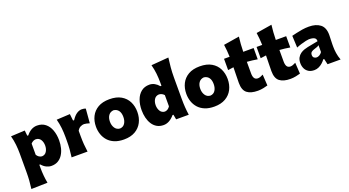

<svg xmlns="http://www.w3.org/2000/svg" viewBox="-66 -1676 4944 2717"><g transform="rotate(-20 2405.5 -317.0)"><path d="M50.3 226.1Q58.6 165.5 63 105.2Q67.4 44.9 67.4 -26.4V-303.2Q67.4 -369.6 60.3 -436.8Q53.2 -503.9 34.7 -573.2L245.1 -584L253.9 -502.4H269.5Q301.8 -544.4 342.8 -567.6Q383.8 -590.8 430.2 -590.8Q504.9 -590.8 554.9 -550.5Q605 -510.3 630.1 -441.7Q655.3 -373 655.3 -287.6Q655.3 -227.5 641.8 -173.1Q628.4 -118.7 600.8 -75.9Q573.2 -33.2 531.2 -8.5Q489.3 16.1 431.6 16.1Q395 16.1 357.4 -1.7Q319.8 -19.5 286.6 -58.1H273.4V-14.6Q273.4 47.9 278.6 103.5Q283.7 159.2 294.9 220.2ZM350.6 -157.2Q397.9 -159.7 421.1 -198Q444.3 -236.3 444.3 -285.6Q444.3 -337.9 420.7 -375Q397 -412.1 349.6 -414.6Q305.7 -413.1 273.4 -376.5V-208Q302.2 -161.6 350.6 -157.2Z M738.3 0Q746.6 -60.5 751 -117.7Q755.4 -174.8 755.4 -246.6V-303.2Q755.4 -369.6 748.3 -436.8Q741.2 -503.9 722.7 -573.2L924.8 -584L936 -482.9H952.1Q989.7 -540.5 1028.3 -565.7Q1066.9 -590.8 1104 -590.8Q1115.2 -590.8 1131.6 -588.6Q1147.9 -586.4 1163.1 -579.6L1145.5 -365.2Q1124 -372.1 1100.8 -377.4Q1077.6 -382.8 1063 -382.8Q1038.1 -382.8 1009.3 -368.7Q980.5 -354.5 961.4 -319.3V-234.9Q961.4 -171.9 965.6 -116.2Q969.7 -60.5 978.5 0Z M1524.9 16.1Q1442.9 16.1 1383.3 -8.5Q1323.7 -33.2 1285.6 -75.9Q1247.6 -118.7 1229 -173.3Q1210.4 -228 1210.4 -288.1Q1210.4 -374 1244.9 -442.4Q1279.3 -510.7 1348.1 -550.8Q1417 -590.8 1520 -590.8Q1626 -590.8 1695.3 -550.5Q1764.6 -510.3 1798.8 -441.7Q1833 -373 1833 -288.1Q1833 -200.7 1797.6 -131.8Q1762.2 -63 1693.4 -23.4Q1624.5 16.1 1524.9 16.1ZM1523.4 -149.4Q1572.3 -152.8 1597.4 -191.7Q1622.6 -230.5 1622.6 -288.1Q1622.6 -347.7 1597.4 -382.8Q1572.3 -418 1523.4 -424.3Q1473.1 -419.9 1446.8 -383.1Q1420.4 -346.2 1420.4 -288.1Q1420.4 -232.4 1447 -192.6Q1473.6 -152.8 1523.4 -149.4Z M2121.1 16.1Q2063.5 16.1 2021.2 -8.5Q1979 -33.2 1951.7 -75.9Q1924.3 -118.7 1910.9 -173.1Q1897.5 -227.5 1897.5 -287.6Q1897.5 -373 1922.9 -441.7Q1948.2 -510.3 1998.3 -550.5Q2048.3 -590.8 2123 -590.8Q2163.6 -590.8 2199.7 -571Q2235.8 -551.3 2263.7 -517.1H2279.8V-565.9Q2279.8 -635.3 2272.5 -702.4Q2265.1 -769.5 2246.6 -838.9L2508.3 -859.9Q2499 -792.5 2492.4 -719.5Q2485.8 -646.5 2485.8 -565.9V-246.6Q2485.8 -174.8 2490 -117.7Q2494.1 -60.5 2502.9 0H2312.5L2298.8 -74.2H2285.2Q2208.5 16.1 2121.1 16.1ZM2202.6 -157.2Q2251 -161.6 2279.8 -208V-376.5Q2247.6 -413.1 2203.1 -414.6Q2155.8 -412.1 2132.1 -375Q2108.4 -337.9 2108.4 -285.6Q2108.4 -236.3 2131.8 -198Q2155.3 -159.7 2202.6 -157.2Z M2885.3 16.1Q2803.2 16.1 2743.7 -8.5Q2684.1 -33.2 2646 -75.9Q2607.9 -118.7 2589.4 -173.3Q2570.8 -228 2570.8 -288.1Q2570.8 -374 2605.2 -442.4Q2639.6 -510.7 2708.5 -550.8Q2777.3 -590.8 2880.4 -590.8Q2986.3 -590.8 3055.7 -550.5Q3125 -510.3 3159.2 -441.7Q3193.4 -373 3193.4 -288.1Q3193.4 -200.7 3158 -131.8Q3122.6 -63 3053.7 -23.4Q2984.9 16.1 2885.3 16.1ZM2883.8 -149.4Q2932.6 -152.8 2957.8 -191.7Q2982.9 -230.5 2982.9 -288.1Q2982.9 -347.7 2957.8 -382.8Q2932.6 -418 2883.8 -424.3Q2833.5 -419.9 2807.1 -383.1Q2780.8 -346.2 2780.8 -288.1Q2780.8 -232.4 2807.4 -192.6Q2834 -152.8 2883.8 -149.4Z M3540.5 16.1Q3434.1 16.1 3378.2 -27.8Q3322.3 -71.8 3322.3 -180.2Q3322.3 -230 3324 -286.1Q3325.7 -342.3 3326.7 -415L3242.2 -403.3V-573.2H3326.7Q3325.2 -624 3321 -667.7Q3316.9 -711.4 3310.5 -758.3L3547.4 -796.9Q3540.5 -739.3 3536.6 -687.3Q3532.7 -635.3 3531.7 -573.2H3688V-403.3Q3648.9 -410.2 3609.1 -415Q3569.3 -419.9 3531.2 -422.4V-248.5Q3531.2 -200.2 3547.6 -174.8Q3564 -149.4 3600.6 -149.4Q3616.2 -149.4 3637.5 -156.7Q3658.7 -164.1 3679.7 -175.8L3689.9 -8.8Q3666 -1 3623.3 7.6Q3580.6 16.1 3540.5 16.1Z M4030.8 16.1Q3924.3 16.1 3868.4 -27.8Q3812.5 -71.8 3812.5 -180.2Q3812.5 -230 3814.2 -286.1Q3815.9 -342.3 3816.9 -415L3732.4 -403.3V-573.2H3816.9Q3815.4 -624 3811.3 -667.7Q3807.1 -711.4 3800.8 -758.3L4037.6 -796.9Q4030.8 -739.3 4026.9 -687.3Q4022.9 -635.3 4022 -573.2H4178.2V-403.3Q4139.2 -410.2 4099.4 -415Q4059.6 -419.9 4021.5 -422.4V-248.5Q4021.5 -200.2 4037.8 -174.8Q4054.2 -149.4 4090.8 -149.4Q4106.4 -149.4 4127.7 -156.7Q4148.9 -164.1 4169.9 -175.8L4180.2 -8.8Q4156.2 -1 4113.5 7.6Q4070.8 16.1 4030.8 16.1Z M4390.6 15.1Q4338.4 15.1 4303.7 -6.8Q4269 -28.8 4252.2 -65.2Q4235.4 -101.6 4235.4 -144.5Q4235.4 -194.3 4253.7 -226.8Q4272 -259.3 4299.8 -279.1Q4327.6 -298.8 4357.9 -308.8Q4388.2 -318.8 4412.1 -323.7L4570.8 -354.5Q4572.8 -392.1 4545.4 -407.2Q4518.1 -422.4 4464.4 -422.4Q4450.7 -422.4 4418 -415.3Q4385.3 -408.2 4345 -396Q4304.7 -383.8 4269.5 -368.7L4261.2 -548.3Q4290 -555.2 4332.3 -565.2Q4374.5 -575.2 4423.8 -583Q4473.1 -590.8 4522.9 -590.8Q4630.9 -590.8 4694.1 -541.7Q4757.3 -492.7 4757.3 -382.3Q4757.3 -354 4755.1 -313.5Q4752.9 -272.9 4752.9 -242.7V-204.6Q4752.9 -159.2 4760.5 -107.9Q4768.1 -56.6 4789.1 0H4592.8L4572.8 -85.9H4559.1Q4541.5 -60.5 4515.4 -37.4Q4489.3 -14.2 4457.5 0.5Q4425.8 15.1 4390.6 15.1ZM4483.9 -143.1Q4502.9 -143.1 4526.1 -156.5Q4549.3 -169.9 4564.5 -193.8V-296.9Q4555.2 -289.1 4540.8 -282Q4526.4 -274.9 4490.2 -264.6Q4466.3 -258.3 4446.5 -243.9Q4426.8 -229.5 4426.8 -198.7Q4426.8 -168.9 4444.1 -156Q4461.4 -143.1 4483.9 -143.1Z"/></g></svg>

Font: Pinar DS4-ExtraBold
Style: Regular
Weight: 800
Designer: Amin Abedi
Version: Version 2.000